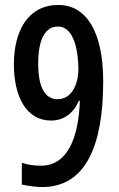

<svg xmlns="http://www.w3.org/2000/svg" viewBox="-20 -744 481 774"><path d="M396 -416C396 -613 330 -724 215 -724C95 -724 36 -622 36 -485C36 -356 85 -258 186 -258C237 -258 276 -287 298 -338H302C297 -196 256 -76 145 -76C115 -76 90 -80 68 -88V0C90 5 124 10 150 10C325 10 396 -156 396 -416ZM214 -637C282 -637 296 -527 296 -466C296 -406 270 -344 212 -344C161 -344 134 -393 134 -487C134 -588 163 -637 214 -637Z"/></svg>

Font: Noto Sans Lao ExtraCondensed Medium
Style: Regular
Weight: 500
Width: 2
Designer: Monotype Design Team
Foundry: Monotype Imaging Inc.
Version: Version 2.003